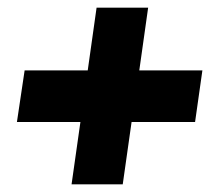

<svg xmlns="http://www.w3.org/2000/svg" viewBox="-20 -552 567 499"><path d="M487 -235H322L299 -73H166L189 -235H24L44 -369H208L231 -532H365L342 -369H506Z"/></svg>

Font: Exo 2.0 Extra Bold
Style: Italic
Weight: 800
Italic angle: -8°
Designer: Natanael Gama
Version: Version 1.001;PS 001.001;hotconv 1.0.70;makeotf.lib2.5.58329